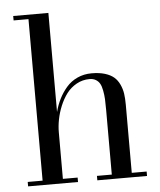

<svg xmlns="http://www.w3.org/2000/svg" viewBox="-53 -796 701 842"><g transform="rotate(-5 297.5 -375.0)"><path d="M36.6 -19.5H102.1V-730.5H36.6V-750H191.4V-314Q199.7 -345.2 212.9 -371.3Q226.1 -397.5 245.8 -420.4Q265.6 -443.4 294.2 -456.5Q322.8 -469.7 356.9 -469.7Q390.6 -469.7 415.3 -462.2Q439.9 -454.6 454.8 -441.9Q469.7 -429.2 479 -409.4Q488.3 -389.6 491.5 -368.4Q494.6 -347.2 494.6 -319.3V-19.5H560.1V0H341.3V-19.5H406.7V-304.7Q406.7 -333 405.8 -351.8Q404.8 -370.6 401.1 -389.9Q397.5 -409.2 391.1 -420.4Q384.8 -431.6 373.3 -438.5Q361.8 -445.3 345.7 -445.3Q314.9 -445.3 288.6 -430.7Q262.2 -416 244.6 -392.6Q227.1 -369.1 214.8 -339.4Q202.6 -309.6 197 -280.5Q191.4 -251.5 191.4 -224.6V-19.5H256.3V0H36.6Z"/></g></svg>

Font: Bodoni* 11pt
Style: Regular
Weight: 400
Version: Version 2.3